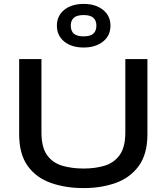

<svg xmlns="http://www.w3.org/2000/svg" viewBox="-20 -950 852 982"><path d="M621 -273V-648H734V-264Q734 -162 690 -101.5Q646 -41 572 -14.5Q498 12 408 12Q315 12 240 -14.5Q165 -41 121.5 -101.5Q78 -162 78 -264V-648H192V-273Q192 -197 220.5 -157Q249 -117 298 -102.5Q347 -88 408 -88Q467 -88 515 -102.5Q563 -117 592 -157Q621 -197 621 -273ZM408 -707Q346 -707 308.5 -737.5Q271 -768 271 -819Q271 -869 308.5 -899.5Q346 -930 408 -930Q469 -930 507 -899.5Q545 -869 545 -819Q545 -768 507 -737.5Q469 -707 408 -707ZM408 -764Q442 -764 457.5 -778Q473 -792 473 -819Q473 -845 457.5 -859Q442 -873 408 -873Q373 -873 357.5 -859Q342 -845 342 -819Q342 -792 357.5 -778Q373 -764 408 -764Z"/></svg>

Font: Syne SemiBold
Style: Regular
Weight: 600
Designer: Lucas Descroix
Foundry: Bonjour Monde
Version: Version 2.200; ttfautohint (v1.8.4)